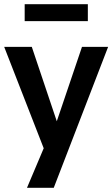

<svg xmlns="http://www.w3.org/2000/svg" viewBox="-20 -718 537 918"><path d="M109 180 205 -47V32L0 -494H132L259 -116H244L372 -494H497L237 180ZM98 -617V-698H400V-617Z"/></svg>

Font: Nunito Sans 10pt SemiCondensed
Style: Bold
Weight: 700
Width: 4
Designer: Vernon Adams
Foundry: Vernon Adams
Version: Version 3.101;gftools[0.9.27]